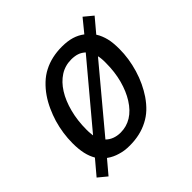

<svg xmlns="http://www.w3.org/2000/svg" viewBox="-166 -740 934 934"><g transform="rotate(-45 301.0 -272.5)"><path d="M22.9 9.8 85.9 -64.9Q79.1 -76.7 73.7 -90.3Q68.4 -104 64.9 -119.6Q61.5 -135.3 59.8 -152.6Q58.1 -169.9 58.1 -190.9Q58.1 -224.6 63 -258.3Q67.9 -292 77.6 -325.2Q86.9 -356 101.1 -387.2Q115.2 -418.5 133.8 -445.3Q152.3 -472.2 176.3 -494.9Q200.2 -517.6 228 -531.7Q255.4 -545.9 286.9 -553Q318.4 -560.1 353.5 -560.1Q392.1 -560.1 421.4 -551.3Q450.2 -542.5 473.1 -524.9L527.8 -591.8L573.2 -554.2L513.2 -482.9Q521.5 -470.2 527.3 -455.6Q533.2 -440.9 536.6 -427.2Q540.5 -412.1 542.2 -393.3Q543.9 -374.5 543.9 -354.5Q543.9 -288.6 523.9 -221.2Q513.7 -187 499.3 -156.7Q484.9 -126.5 467.8 -101.1Q447.3 -71.3 424.6 -50Q401.9 -28.8 374 -14.6Q318.8 14.2 247.6 14.2Q228 14.2 212.4 12Q196.8 9.8 181.2 4.9Q167.5 1 153.8 -5.4Q140.1 -11.7 126 -22L67.9 46.9ZM416 -458Q409.2 -464.4 400.6 -469.7Q392.1 -475.1 382.8 -478Q374 -481 363.5 -482.4Q353 -483.9 342.3 -483.9Q299.3 -483.9 265.1 -461.9Q231 -439.9 206.1 -400.4Q181.2 -360.8 167 -306.4Q152.8 -252 152.8 -189.5Q152.8 -179.7 153.1 -175.3Q153.3 -170.9 153.8 -166Q154.8 -156.7 155 -153.1Q155.3 -149.4 155.8 -147.5ZM260.7 -62Q301.3 -62 335.4 -83Q369.6 -104 396 -146Q420.4 -184.6 434.8 -237.3Q449.2 -290 449.2 -354Q449.2 -363.8 449 -370.6Q448.7 -377.4 448.2 -381.8Q447.8 -386.7 447 -392.1Q446.3 -397.5 444.8 -402.8L184.1 -90.8Q191.4 -83.5 199.5 -78.4Q207.5 -73.2 217.8 -69.3Q227.1 -65.9 237.3 -64Q247.6 -62 260.7 -62Z"/></g></svg>

Font: Hack
Style: Italic
Weight: 400
Italic angle: -11°
Monospace: yes
Designer: Christopher Simpkins
Foundry: Christopher Simpkins
Version: Version 2.019; ttfautohint (v1.4.1) -l 4 -r 80 -G 350 -x 0 -